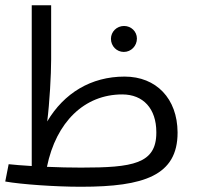

<svg xmlns="http://www.w3.org/2000/svg" viewBox="-27 -712 756 732"><path d="M448 -420C320 -420 217 -357 153 -249C162 -320 168 -427 168 -485V-692H94V-79C57 -81 26 -84 6 -86L-7 -20C54 -9 186 0 279 0H283C522 0 650 -43 650 -206V-208C649 -336 569 -420 448 -420ZM445 -514C473 -514 495 -537 495 -565C495 -592 473 -613 446 -613C418 -613 396 -591 396 -564C396 -536 418 -514 445 -514ZM569 -206C569 -87 478 -73 283 -73H281C240 -73 195 -74 152 -76C187 -247 295 -352 439 -352C519 -352 569 -298 569 -208Z"/></svg>

Font: Juman Normal
Style: Regular
Weight: 300
Designer: Bandar Raffah (Arabic) Julieta Ulanovsky (Latin)
Foundry: Caramella
Version: Version 5.022;PS 005.022;hotconv 1.0.88;makeotf.lib2.5.64775